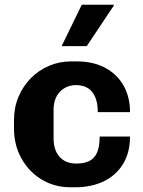

<svg xmlns="http://www.w3.org/2000/svg" viewBox="-20 -780 603 810"><path d="M276 10Q210.5 10 156.5 -22.2Q102.5 -54.5 70.8 -111Q39 -167.5 39 -238.5V-272.5Q39 -326.5 58 -371.5Q77 -416.5 110.2 -450.2Q143.5 -484 187.2 -502.5Q231 -521 280.5 -521H303Q373.5 -521 424 -493.8Q474.5 -466.5 501.5 -418.5Q528.5 -370.5 528.5 -307H392.5Q392.5 -345 381.8 -370.2Q371 -395.5 350.8 -408.2Q330.5 -421 301 -421Q260.5 -421 233.2 -393.2Q206 -365.5 206 -315.5V-197Q206 -147 231.2 -118.5Q256.5 -90 302.5 -90Q335.5 -90 357.2 -101Q379 -112 389.8 -137Q400.5 -162 400.5 -204H528.5Q528.5 -136 499 -88Q469.5 -40 417.5 -15Q365.5 10 298 10ZM240 -585.5 325 -760H459L460.5 -757L346 -585.5Z"/></svg>

Font: Chivo Medium
Style: Regular
Weight: 500
Designer: Hector Gatti
Foundry: Omnibus-Type
Version: Version 2.002